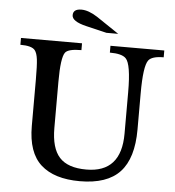

<svg xmlns="http://www.w3.org/2000/svg" viewBox="-59 -945 919 1009"><g transform="rotate(5 400.0 -440.5)"><path d="M678 -479V-288Q678 -136 610.5 -63.5Q543 9 399 9Q264 9 193.5 -54.5Q123 -118 123 -258V-502Q123 -576 119 -609Q115 -642 103 -657Q86 -678 26 -678V-714H348V-678Q279 -678 263 -657Q242 -629 242 -502V-258Q242 -152 286 -103.5Q330 -55 428 -55Q612 -55 612 -260V-479Q612 -627 583 -656Q562 -678 498 -678V-714H782V-678Q720 -678 702 -654Q678 -622 678 -479ZM533 -780H471L362 -806Q286 -824 286 -857Q286 -890 330 -890Q367 -890 414 -860Z"/></g></svg>

Font: Kolar Light
Style: Regular
Weight: 300
Designer: Ramakrishna Saiteja (Kannada); Shiva Nallaperumal (Latin)
Foundry: Indian Type Foundry
Version: Version 1.001;PS 1.0;hotconv 1.0.88;makeotf.lib2.5.647800